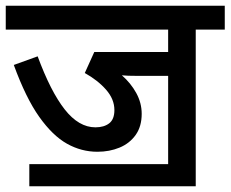

<svg xmlns="http://www.w3.org/2000/svg" viewBox="-20 -642 802 668"><path d="M82 -71H565V-378H459Q440 -378 426.5 -378.5Q413 -379 404 -380Q435 -353 454 -318.5Q473 -284 473 -246Q473 -202 452 -172.5Q431 -143 396 -128.5Q361 -114 319 -114Q263 -114 213 -142Q163 -170 116.5 -235.5Q70 -301 28 -416L111 -446Q156 -324 205 -261.5Q254 -199 312 -199Q342 -199 360 -213Q378 -227 378 -259Q378 -297 349 -330Q320 -363 275 -388L308 -461H565V-539H0V-622H762V-539H661V6H82Z"/></svg>

Font: Noto Sans Medium
Style: Regular
Weight: 500
Designer: Monotype Design Team
Foundry: Monotype Imaging Inc.
Version: Version 2.007